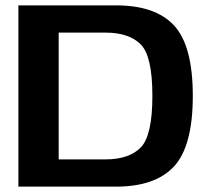

<svg xmlns="http://www.w3.org/2000/svg" viewBox="-20 -695 782 715"><path d="M48.5 0H412Q559 0 628.5 -75.8Q698 -151.5 698 -338Q698 -524 628.8 -599.5Q559.5 -675 412 -675H48.5ZM198.5 -101.5V-573.5H373Q460 -573.5 503.8 -530Q547.5 -486.5 547.5 -338Q547.5 -189.5 503.8 -145.5Q460 -101.5 373 -101.5Z"/></svg>

Font: Anybody SemiExpanded SemiBold
Style: Regular
Weight: 600
Width: 6
Designer: Tyler Finck
Foundry: Etcetera Type Company
Version: Version 1.113;gftools[0.9.25]